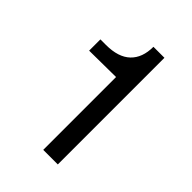

<svg xmlns="http://www.w3.org/2000/svg" viewBox="-132 -764 494 494"><g transform="rotate(45 115.0 -517.0)"><path d="M117 -323V-588L20 -587V-628H40Q85 -628 107.5 -649.5Q130 -671 130 -711H170V-323Z"/></g></svg>

Font: Geist Light
Style: Regular
Weight: 400
Designer: Basement.studio, Andrés Briganti, Mateo Zaragoza
Foundry: Basement.studio, Vercel, Andrés Briganti, Guido Ferreyra, Mateo Zaragoza
Version: Version 1.401